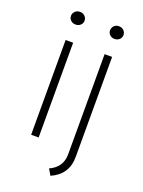

<svg xmlns="http://www.w3.org/2000/svg" viewBox="-160 -768 750 1009"><g transform="rotate(20 214.5 -263.5)"><path d="M86 -530H128V0H86ZM134 -634Q123 -624 107 -624Q91 -624 80 -634Q69 -644 69 -659Q69 -674 80 -684.5Q91 -695 107 -695Q123 -695 134 -684.5Q145 -674 145 -659Q145 -644 134 -634ZM255 168 235 134Q304 103 304 30V-530H346V29Q346 128 255 168ZM352 -633Q341 -623 325 -623Q309 -623 298.5 -633Q288 -643 288 -658Q288 -673 298.5 -683.5Q309 -694 325 -694Q341 -694 352 -683.5Q363 -673 363 -658Q363 -643 352 -633Z"/></g></svg>

Font: Roundo Light
Style: Regular
Weight: 300
Designer: Namrata Goyal (Gurmukhi), Shiva Nallaperumal (Latin)
Foundry: Indian Type Foundry
Version: Version 1.000;PS 1.0;hotconv 1.0.88;makeotf.lib2.5.647800